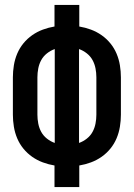

<svg xmlns="http://www.w3.org/2000/svg" viewBox="-20 -755 540 775"><path d="M200 0V-87Q176 -91 153 -99.5Q130 -108 110 -122Q90 -136 74.5 -155Q59 -174 49.5 -196.5Q40 -219 36 -243.5Q32 -268 32 -292V-443Q32 -467 36 -491.5Q40 -516 49.5 -538.5Q59 -561 74.5 -580Q90 -599 110 -613Q130 -627 153 -635.5Q176 -644 200 -648V-735H300V-648Q324 -644 347 -635.5Q370 -627 390 -613Q410 -599 425.5 -580Q441 -561 450.5 -538.5Q460 -516 464 -491.5Q468 -467 468 -443V-292Q468 -268 464 -243.5Q460 -219 450.5 -196.5Q441 -174 425.5 -155Q410 -136 390 -122Q370 -108 347 -99.5Q324 -91 300 -87V0ZM201 -178V-557Q184 -551 169.5 -539.5Q155 -528 146.5 -512.5Q138 -497 134.5 -479Q131 -461 131 -443V-292Q131 -274 134.5 -256Q138 -238 146.5 -222.5Q155 -207 169.5 -195.5Q184 -184 201 -178ZM299 -178Q316 -184 330.5 -195.5Q345 -207 353.5 -222.5Q362 -238 365.5 -256Q369 -274 369 -292V-443Q369 -461 365.5 -479Q362 -497 353.5 -512.5Q345 -528 330.5 -539.5Q316 -551 299 -557Z"/></svg>

Font: Iosevka SS18 Semibold
Style: Regular
Weight: 600
Monospace: yes
Designer: Belleve Invis
Foundry: Belleve Invis
Version: Version 25.1.1; ttfautohint (v1.8.4)